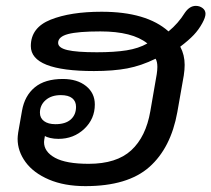

<svg xmlns="http://www.w3.org/2000/svg" viewBox="-20 -624 720 654"><path d="M40 -151Q40 -159 42 -173L55 -247Q64 -298 98.5 -326.5Q133 -355 194 -355Q243 -355 273 -331Q303 -307 303 -268Q303 -219 267 -185Q231 -151 179 -151Q164 -151 151 -154Q138 -157 133 -161Q130 -145 130 -140Q130 -107 167.5 -86.5Q205 -66 282 -66Q377 -66 427 -112Q477 -158 492 -245L514 -372Q516 -386 516 -396Q516 -414 510 -424Q461 -400 413.5 -391Q366 -382 300 -382Q85 -382 85 -467Q85 -530 152.5 -557Q220 -584 326 -584Q479 -584 554 -517Q587 -544 610 -581Q626 -604 647 -604Q660 -604 670 -596.5Q680 -589 680 -577Q680 -565 669 -545Q657 -523 640 -505Q623 -487 594 -465Q609 -437 609 -403Q609 -387 606 -367L584 -242Q562 -120 488.5 -55Q415 10 271 10Q199 10 146.5 -12.5Q94 -35 67 -72Q40 -109 40 -151ZM482 -476Q431 -517 322 -517Q246 -517 212 -508Q178 -499 178 -478Q178 -461 209.5 -453.5Q241 -446 310 -446Q370 -446 411 -452.5Q452 -459 482 -476ZM239 -260Q239 -279 226 -289.5Q213 -300 187 -300Q155 -300 135.5 -283Q116 -266 116 -240Q116 -222 130 -211.5Q144 -201 169 -201Q203 -201 221 -217Q239 -233 239 -260Z"/></svg>

Font: Kodchasan Medium
Style: Italic
Weight: 500
Italic angle: -10°
Version: Version 1.000; ttfautohint (v1.6)